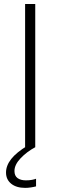

<svg xmlns="http://www.w3.org/2000/svg" viewBox="-20 -733 300 956"><path d="M105 0V-713H155.5V0ZM105.5 202.5Q61.5 202.5 35.8 181.8Q10 161 10 126Q10 91.5 36 58.5Q62 25.5 117.5 -8V-19.5L142 -21L155.5 0Q113.5 22.5 82.8 54.8Q52 87 52 118.5Q52 142.5 67.5 153.8Q83 165 109 165Q126.5 165 139.2 162.5Q152 160 159.5 157V195Q148.5 198 133.8 200.2Q119 202.5 105.5 202.5Z"/></svg>

Font: Commissioner ExtraLight
Style: Regular
Weight: 200
Designer: Kostas Bartsokas
Foundry: Kostas Bartsokas
Version: Version 1.000; ttfautohint (v1.8.3)